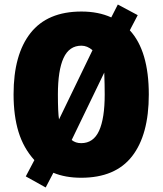

<svg xmlns="http://www.w3.org/2000/svg" viewBox="-20 -776 719 849"><path d="M339 10Q269 10 216 -12L182 53L94 4L132 -68Q84 -121 62 -192.5Q40 -264 40 -359Q40 -535 115 -630Q190 -725 340 -725Q415 -725 472 -699L501 -756L589 -709L554 -642Q638 -551 638 -358Q638 -180 564 -85Q490 10 339 10ZM241 -248 389 -554Q366 -574 340 -574Q286 -574 261 -519.5Q236 -465 236 -358Q236 -279 241 -248ZM441 -455 297 -157Q314 -143 339 -143Q393 -143 418 -197.5Q443 -252 443 -358Q443 -401 441 -455Z"/></svg>

Font: Noto Sans Display Black Narrow
Style: Regular
Weight: 900
Width: 4
Designer: Monotype Design team
Foundry: Monotype Imaging Inc.
Version: Version 1.000